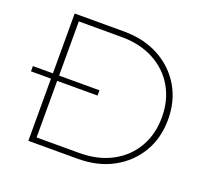

<svg xmlns="http://www.w3.org/2000/svg" viewBox="-120 -846 1068 992"><g transform="rotate(20 413.5 -350.0)"><path d="M129 0V-342H19V-371H129V-700H399Q511 -700 594 -654.5Q677 -609 723.5 -530.5Q770 -452 770 -350Q770 -248 723.5 -169.5Q677 -91 594 -45.5Q511 0 399 0ZM163 -31H397Q500 -31 576.5 -72Q653 -113 694.5 -185Q736 -257 736 -350Q736 -443 694.5 -515Q653 -587 576.5 -628Q500 -669 397 -669H163V-371H385V-342H163Z"/></g></svg>

Font: Montserrat Thin ExtraLight
Style: Regular
Weight: 250
Version: Version 9.000